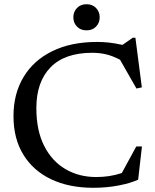

<svg xmlns="http://www.w3.org/2000/svg" viewBox="-20 -880 735 911"><path d="M436.5 -40Q468.5 -40 498 -44.5Q527.5 -49 558 -59L626.5 -185H653.5L635.5 -27.5Q598.5 -10.5 542.2 0.2Q486 11 422.5 11Q308 11 223 -29.2Q138 -69.5 91 -145.8Q44 -222 44 -329Q44 -435 91.5 -514.2Q139 -593.5 228 -637.2Q317 -681 441 -681Q469.5 -681 497 -678Q524.5 -675 561 -667L610 -701H622.5L653 -465.5L627.5 -460L549.5 -596.5Q514 -615 483.2 -622.2Q452.5 -629.5 417.5 -629.5Q287 -629.5 219.8 -560.5Q152.5 -491.5 152.5 -367Q152.5 -261 189.5 -188Q226.5 -115 290.8 -77.5Q355 -40 436.5 -40ZM390.5 -736Q362.5 -736 345.2 -753.8Q328 -771.5 328 -798Q328 -824 345.2 -842Q362.5 -860 390.5 -860Q418.5 -860 435.8 -842Q453 -824 453 -798Q453 -771.5 435.8 -753.8Q418.5 -736 390.5 -736Z"/></svg>

Font: Newsreader Text Medium
Style: Regular
Weight: 500
Designer: Hugues Gentile
Foundry: Production Type
Version: Version 1.002